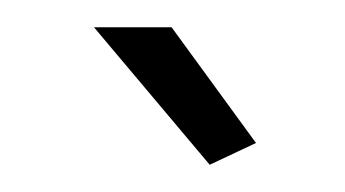

<svg xmlns="http://www.w3.org/2000/svg" viewBox="-20 -750 253 141"><path d="M134 -629 49 -730H106L168 -645Z"/></svg>

Font: Raleway
Style: Light
Weight: 300
Designer: Matt McInerney, Pablo Impallari, Rodrigo Fuenzalida
Foundry: Matt McInerney, Pablo Impallari, Rodrigo Fuenzalida
Version: Version 3.000